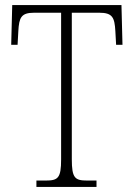

<svg xmlns="http://www.w3.org/2000/svg" viewBox="-20 -734 526 754"><path d="M123 0H359V-25H322C274 -25 262 -35 262 -109V-684H370C422 -684 430 -665 433 -612L436 -558H461L457 -714H28L24 -558H49L52 -612C55 -665 63 -684 114 -684H220V-108C220 -35 208 -25 160 -25H123Z"/></svg>

Font: Noto Serif Thai Condensed ExtraLight
Style: Regular
Weight: 200
Width: 3
Designer: Monotype Design Team
Foundry: Monotype Imaging Inc.
Version: Version 2.002